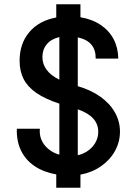

<svg xmlns="http://www.w3.org/2000/svg" viewBox="-20 -804 640 901"><path d="M357.5 -784V-723Q412.5 -714 452.5 -687Q492.5 -660 513.5 -619.5Q534.5 -579 535 -529H429Q430.5 -610.5 345 -628.5V-399.5Q406.5 -382 451 -350.2Q495.5 -318.5 519.2 -276.5Q543 -234.5 543 -186.5Q543 -138.5 519.8 -96Q496.5 -53.5 454.2 -24Q412 5.5 357.5 15.5V77H244V14.5Q185 4 142.8 -24.2Q100.5 -52.5 78.8 -97.2Q57 -142 59 -200H167Q166.5 -196.5 166.5 -189Q166.5 -149.5 192 -119.8Q217.5 -90 258.5 -78V-317.5Q191 -340 150.2 -368.2Q109.5 -396.5 90.8 -433.2Q72 -470 72 -519Q72 -599.5 117.5 -653.2Q163 -707 244 -722V-784ZM258.5 -430V-630Q220 -621 199.5 -596.2Q179 -571.5 179 -536.5Q179 -469.5 258.5 -430ZM441 -186Q441 -258 345 -291V-75.5Q388.5 -86 414.8 -116.5Q441 -147 441 -186Z"/></svg>

Font: JuliaMono
Style: Bold
Weight: 700
Monospace: yes
Designer: cormullion
Foundry: corm
Version: Version 0.055; ttfautohint (v1.8.4)